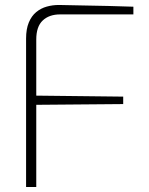

<svg xmlns="http://www.w3.org/2000/svg" viewBox="-20 -753 599 773"><path d="M85 0V-598Q85 -636 96 -662.5Q107 -689 126 -704.5Q145 -720 168.5 -726.5Q192 -733 217 -733Q265 -732 315 -731Q365 -730 416 -729Q467 -728 517 -726V-695H222Q178 -695 152 -670.5Q126 -646 126 -594V-368L476 -364V-334L126 -331V0Z"/></svg>

Font: Exo Thin ExtraLight
Style: Regular
Weight: 250
Version: Version 2.000